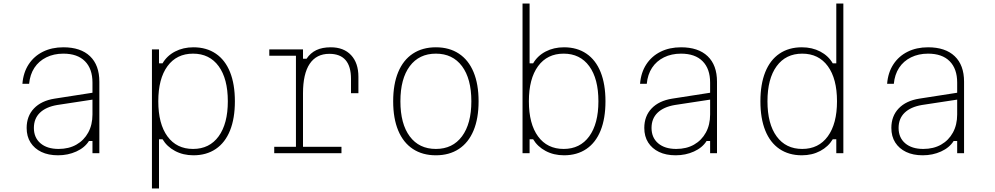

<svg xmlns="http://www.w3.org/2000/svg" viewBox="-20 -868 5640 1088"><path d="M514 -344V-305L304 -273Q240 -262 206 -229Q172 -196 172 -143Q172 -88 209.5 -56Q247 -24 312 -24Q370 -24 413 -48.5Q456 -73 480 -117Q504 -161 504 -219V-400Q504 -478 461.5 -521Q419 -564 339 -564Q285 -564 242.5 -543Q200 -522 175 -484Q150 -446 145 -393H107Q112 -457 142.5 -503.5Q173 -550 223.5 -575Q274 -600 339 -600Q437 -600 490 -549.5Q543 -499 543 -405V0H504V-69H484Q460 -31 412.5 -9.5Q365 12 309 12Q254 12 214.5 -7Q175 -26 153 -60.5Q131 -95 131 -143Q131 -210 172.5 -253.5Q214 -297 289 -309Z M841 200V-588H881V-509H901Q926 -552 972 -576Q1018 -600 1076 -600Q1150 -600 1203 -564Q1256 -528 1283.5 -459.5Q1311 -391 1311 -294Q1311 -197 1283.5 -128.5Q1256 -60 1203 -24Q1150 12 1076 12Q1018 12 972 -12.5Q926 -37 901 -79H881V200ZM1074 -24Q1167 -24 1219 -95.5Q1271 -167 1271 -294Q1271 -422 1219 -493Q1167 -564 1074 -564Q981 -564 929 -493Q877 -422 877 -294Q877 -166 929 -95Q981 -24 1074 -24Z M1506 -588H1697V-535H1717Q1739 -568 1772.5 -584Q1806 -600 1854 -600Q1928 -600 1969.5 -555.5Q2011 -511 2011 -433V-340H1969V-421Q1969 -563 1846 -563Q1773 -563 1735 -506.5Q1697 -450 1697 -339V-36H1915V0H1534V-36H1657V-552H1506Z M2450 12Q2374 12 2319.5 -24Q2265 -60 2236.5 -128.5Q2208 -197 2208 -294Q2208 -391 2236.5 -459.5Q2265 -528 2319.5 -564Q2374 -600 2450 -600Q2526 -600 2580.5 -564Q2635 -528 2663.5 -459.5Q2692 -391 2692 -294Q2692 -197 2663.5 -128.5Q2635 -60 2580.5 -24Q2526 12 2450 12ZM2450 -24Q2545 -24 2598 -95.5Q2651 -167 2651 -294Q2651 -422 2598 -493Q2545 -564 2450 -564Q2355 -564 2302 -493Q2249 -422 2249 -294Q2249 -166 2302 -95Q2355 -24 2450 -24Z M3176 12Q3118 12 3072 -12.5Q3026 -37 3001 -79H2981V0H2941V-848H2981V-509H3001Q3026 -552 3072 -576Q3118 -600 3176 -600Q3250 -600 3303 -564Q3356 -528 3383.5 -459.5Q3411 -391 3411 -294Q3411 -197 3383.5 -128.5Q3356 -60 3303 -24Q3250 12 3176 12ZM3174 -24Q3267 -24 3319 -95.5Q3371 -167 3371 -294Q3371 -422 3319 -493Q3267 -564 3174 -564Q3081 -564 3029 -493Q2977 -422 2977 -294Q2977 -166 3029 -95Q3081 -24 3174 -24Z M4014 -344V-305L3804 -273Q3740 -262 3706 -229Q3672 -196 3672 -143Q3672 -88 3709.5 -56Q3747 -24 3812 -24Q3870 -24 3913 -48.5Q3956 -73 3980 -117Q4004 -161 4004 -219V-400Q4004 -478 3961.5 -521Q3919 -564 3839 -564Q3785 -564 3742.5 -543Q3700 -522 3675 -484Q3650 -446 3645 -393H3607Q3612 -457 3642.5 -503.5Q3673 -550 3723.5 -575Q3774 -600 3839 -600Q3937 -600 3990 -549.5Q4043 -499 4043 -405V0H4004V-69H3984Q3960 -31 3912.5 -9.5Q3865 12 3809 12Q3754 12 3714.5 -7Q3675 -26 3653 -60.5Q3631 -95 3631 -143Q3631 -210 3672.5 -253.5Q3714 -297 3789 -309Z M4524 12Q4450 12 4397 -24Q4344 -60 4316.5 -128.5Q4289 -197 4289 -294Q4289 -391 4316.5 -459.5Q4344 -528 4397 -564Q4450 -600 4524 -600Q4582 -600 4628 -576Q4674 -552 4699 -509H4719V-848H4759V0H4719V-79H4699Q4674 -37 4628 -12.5Q4582 12 4524 12ZM4526 -24Q4619 -24 4671 -95.5Q4723 -167 4723 -294Q4723 -422 4671 -493Q4619 -564 4526 -564Q4433 -564 4381 -493Q4329 -422 4329 -294Q4329 -166 4381 -95Q4433 -24 4526 -24Z M5414 -344V-305L5204 -273Q5140 -262 5106 -229Q5072 -196 5072 -143Q5072 -88 5109.5 -56Q5147 -24 5212 -24Q5270 -24 5313 -48.5Q5356 -73 5380 -117Q5404 -161 5404 -219V-400Q5404 -478 5361.5 -521Q5319 -564 5239 -564Q5185 -564 5142.5 -543Q5100 -522 5075 -484Q5050 -446 5045 -393H5007Q5012 -457 5042.5 -503.5Q5073 -550 5123.5 -575Q5174 -600 5239 -600Q5337 -600 5390 -549.5Q5443 -499 5443 -405V0H5404V-69H5384Q5360 -31 5312.5 -9.5Q5265 12 5209 12Q5154 12 5114.5 -7Q5075 -26 5053 -60.5Q5031 -95 5031 -143Q5031 -210 5072.5 -253.5Q5114 -297 5189 -309Z"/></svg>

Font: Martian Mono SemiExpanded Thin
Style: Regular
Weight: 250
Monospace: yes
Version: Version 0.930